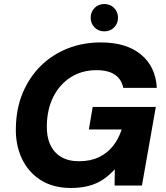

<svg xmlns="http://www.w3.org/2000/svg" viewBox="-20 -923 826 955"><path d="M333 12Q244 12 182 -27.5Q120 -67 88 -136Q56 -205 59 -291Q61 -385 93.5 -462Q126 -539 182.5 -595Q239 -651 315.5 -681.5Q392 -712 482 -712Q608 -712 681 -652Q754 -592 760 -486H593Q585 -528 552 -551Q519 -574 460 -574Q388 -574 333 -539.5Q278 -505 246.5 -444Q215 -383 213 -302Q211 -245 229.5 -204.5Q248 -164 284 -142.5Q320 -121 373 -121Q430 -121 472.5 -141.5Q515 -162 543 -198Q571 -234 585 -279H422L441 -391H755L686 0H550L551 -81Q524 -51 492.5 -30Q461 -9 421.5 1.5Q382 12 333 12ZM499 -767Q470 -767 450.5 -786.5Q431 -806 431 -835Q431 -864 450.5 -883.5Q470 -903 499 -903Q528 -903 547.5 -883.5Q567 -864 567 -835Q567 -806 547.5 -786.5Q528 -767 499 -767Z"/></svg>

Font: DM Sans 18pt Black
Style: Italic
Weight: 900
Italic angle: -10°
Designer: Colophon Foundry, Jonny Pinhorn
Foundry: Colophon Foundry
Version: Version 4.004;gftools[0.9.30]